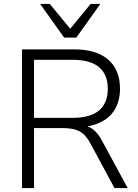

<svg xmlns="http://www.w3.org/2000/svg" viewBox="-20 -956 701 976"><path d="M92 0V-705H358Q470 -705 530 -653Q590 -601 590 -505Q590 -443 563 -398.5Q536 -354 483.5 -331Q431 -308 358 -308L369 -321H383Q421 -321 449.5 -301Q478 -281 501 -236L629 0H562L440 -226Q423 -258 403.5 -275Q384 -292 358 -298.5Q332 -305 296 -305H153V0ZM153 -357H350Q439 -357 483.5 -394.5Q528 -432 528 -505Q528 -577 483.5 -614.5Q439 -652 350 -652H153ZM306 -765 184 -936H233L337 -810L441 -936H490L368 -765Z"/></svg>

Font: Nunito Sans 12pt ExtraLight 12pt Light
Style: Regular
Weight: 300
Version: Version 3.101;gftools[0.9.27]